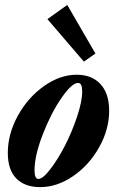

<svg xmlns="http://www.w3.org/2000/svg" viewBox="-20 -748 472 779"><path d="M320.3 -498 172.4 -670.4 252.9 -728 367.2 -530.8ZM143.1 11.2Q81.1 11.2 46.4 -23.7Q11.7 -58.6 11.7 -127.9Q11.7 -204.1 52.2 -278.1Q92.8 -352.1 158 -398.4Q223.1 -444.8 291.5 -444.8Q352.5 -444.8 387.7 -406.7Q422.9 -368.7 422.9 -298.8Q422.9 -222.7 382.3 -150.4Q341.8 -78.1 276.6 -33.4Q211.4 11.2 143.1 11.2ZM135.7 -22Q153.8 -22 184.3 -61.8Q214.8 -101.6 243.2 -156.5Q271.5 -211.4 292.5 -273.9Q313.5 -336.4 313.5 -377.4Q313.5 -411.6 296.9 -411.6Q271.5 -411.6 229 -349.9Q186.5 -288.1 153.3 -202.1Q120.1 -116.2 120.1 -57.1Q120.1 -22 135.7 -22Z"/></svg>

Font: Elstob Grade
Style: Italic
Weight: 400
Italic angle: -20°
Designer: Peter S. Baker
Version: Version 1.015